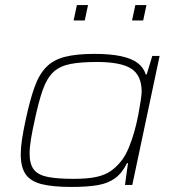

<svg xmlns="http://www.w3.org/2000/svg" viewBox="-20 -731 690 759"><path d="M262 8Q189 8 145 -3Q101 -14 81.5 -42Q62 -70 62 -121Q62 -147 67 -180Q72 -213 81 -255Q98 -335 116.5 -386.5Q135 -438 163.5 -466.5Q192 -495 237.5 -506.5Q283 -518 353 -518Q416 -518 458 -509Q500 -500 524 -482Q548 -464 556 -437H560L582 -510H611L503 0H474L486 -86H482Q463 -47 435 -26.5Q407 -6 365.5 1Q324 8 262 8ZM270 -24Q326 -24 360.5 -31.5Q395 -39 418 -55Q441 -71 462 -98Q477 -118 489.5 -148Q502 -178 511.5 -212.5Q521 -247 527 -279Q533 -311 536.5 -335Q540 -359 540 -368Q540 -433 499 -459.5Q458 -486 363 -486Q299 -486 258 -478Q217 -470 191.5 -446.5Q166 -423 149.5 -377Q133 -331 117 -255Q108 -215 102.5 -181.5Q97 -148 97 -124Q97 -82 114 -60.5Q131 -39 169 -31.5Q207 -24 270 -24ZM502 -650 515 -711H559L546 -650ZM271 -650 284 -711H328L315 -650Z"/></svg>

Font: Saira Expanded Thin
Style: Italic
Weight: 250
Width: 7
Italic angle: -12°
Designer: Hector Gatti with collaboration of the Omnibus-Type team
Foundry: Omnibus-Type
Version: Version 1.101